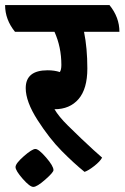

<svg xmlns="http://www.w3.org/2000/svg" viewBox="-69 -645 489 754"><path d="M400 -520H261Q274 -456 274 -376Q274 -296 239.5 -256Q205 -216 145 -216Q162 -187 197.5 -152Q233 -117 250 -101Q306 -48 332 -26Q324 -11 301 7Q278 25 263 30Q221 -4 173 -52.5Q125 -101 78.5 -173.5Q32 -246 32 -299Q32 -369 118 -369Q145 -369 166 -362Q172 -371 172 -390Q172 -460 145 -520H-10Q-49 -568 -49 -625H361Q400 -577 400 -520ZM141 23Q141 32 108.5 60.5Q76 89 62 89Q48 89 20 57Q-8 25 -8 11Q-8 -3 24.5 -31.5Q57 -60 70 -60Q83 -60 112 -26.5Q141 7 141 23Z"/></svg>

Font: Karma
Style: Bold
Weight: 700
Designer: Joana Correia
Foundry: Indian Type Foundry
Version: Version 1.202;PS 1.0;hotconv 1.0.78;makeotf.lib2.5.61930; tt